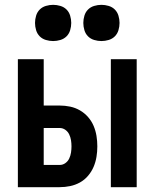

<svg xmlns="http://www.w3.org/2000/svg" viewBox="-20 -775 640 795"><path d="M439 0V-530H546V0ZM54 0V-530H161V-338H227Q249 -338 270.5 -333.5Q292 -329 311 -318Q330 -307 344.5 -290.5Q359 -274 367.5 -254Q376 -234 379.5 -212.5Q383 -191 383 -169Q383 -147 379.5 -125.5Q376 -104 367.5 -84Q359 -64 344.5 -47Q330 -30 311 -19.5Q292 -9 270.5 -4.5Q249 0 227 0ZM161 -92H227Q240 -92 250.5 -99.5Q261 -107 266.5 -118.5Q272 -130 274 -143Q276 -156 276 -169Q276 -182 274 -194.5Q272 -207 266.5 -218.5Q261 -230 250.5 -237.5Q240 -245 227 -245H161ZM400 -605Q385 -605 370 -609.5Q355 -614 344.5 -624.5Q334 -635 329.5 -650Q325 -665 325 -680Q325 -695 329.5 -710Q334 -725 344.5 -735.5Q355 -746 370 -750.5Q385 -755 400 -755Q415 -755 430 -750.5Q445 -746 455.5 -735.5Q466 -725 470.5 -710Q475 -695 475 -680Q475 -665 470.5 -650Q466 -635 455.5 -624.5Q445 -614 430 -609.5Q415 -605 400 -605ZM200 -605Q185 -605 170 -609.5Q155 -614 144.5 -624.5Q134 -635 129.5 -650Q125 -665 125 -680Q125 -695 129.5 -710Q134 -725 144.5 -735.5Q155 -746 170 -750.5Q185 -755 200 -755Q215 -755 230 -750.5Q245 -746 255.5 -735.5Q266 -725 270.5 -710Q275 -695 275 -680Q275 -665 270.5 -650Q266 -635 255.5 -624.5Q245 -614 230 -609.5Q215 -605 200 -605Z"/></svg>

Font: Iosevka Curly SmBdEx
Style: Regular
Weight: 600
Width: 7
Monospace: yes
Designer: Belleve Invis
Foundry: Belleve Invis
Version: Version 11.1.0; ttfautohint (v1.8.3)